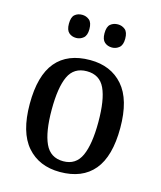

<svg xmlns="http://www.w3.org/2000/svg" viewBox="-113 -829 772 922"><g transform="rotate(15 273.0 -368.5)"><path d="M272 10Q168 10 108 -59Q48 -128 48 -269Q48 -410 105.5 -478.5Q163 -547 275 -547Q378 -547 438 -478.5Q498 -410 498 -269Q498 -128 440.5 -59Q383 10 272 10ZM274 -44Q337 -44 363 -101.5Q389 -159 389 -269Q389 -380 363 -435.5Q337 -491 273 -491Q209 -491 183 -435.5Q157 -380 157 -269Q157 -159 183.5 -101.5Q210 -44 274 -44ZM359 -632Q337 -632 322 -645Q307 -658 307 -689Q307 -722 322 -734.5Q337 -747 359 -747Q379 -747 394.5 -734.5Q410 -722 410 -689Q410 -658 394.5 -645Q379 -632 359 -632ZM181 -632Q159 -632 144.5 -645Q130 -658 130 -689Q130 -722 144.5 -734.5Q159 -747 181 -747Q201 -747 216.5 -734.5Q232 -722 232 -689Q232 -658 216.5 -645Q201 -632 181 -632Z"/></g></svg>

Font: Noto Serif Sinhala SemiCondensed Medium
Style: Regular
Weight: 500
Width: 4
Designer: Jelle Bosma - Monotype Design Team
Foundry: Monotype Imaging Inc.
Version: Version 2.007; ttfautohint (v1.8.4.7-5d5b)